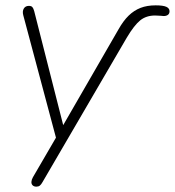

<svg xmlns="http://www.w3.org/2000/svg" viewBox="-20 -512 654 718"><path d="M103 151 195 -7 192 13 67 -455Q63 -470 69 -480Q75 -490 88 -490Q97 -490 101 -485.5Q105 -481 108 -470L224 -14H199L423 -402Q441 -434 461 -453.5Q481 -473 505.5 -482.5Q530 -492 562 -492Q590 -492 602 -486.5Q614 -481 614 -470Q614 -461 608 -456.5Q602 -452 592 -452Q587 -453 581 -453L560 -454Q527 -454 504.5 -436Q482 -418 454 -371L139 169Q134 178 129 182Q124 186 116 186Q107 186 102 181Q97 176 97.5 168Q98 160 103 151Z"/></svg>

Font: SN Pro Thin
Style: Italic
Weight: 200
Italic angle: -9°
Designer: Tobias Whetton
Foundry: Supernotes
Version: Version 1.003;Glyphs 3.3 (3324)